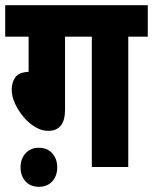

<svg xmlns="http://www.w3.org/2000/svg" viewBox="-20 -642 588 738"><path d="M230 -501V-220Q230 -139 165 -139Q140 -139 115 -154Q90 -169 70 -193Q50 -217 37.5 -244.5Q25 -272 25 -297Q25 -325 38.5 -344.5Q52 -364 90 -366V-501H0V-622H548V-501H473V0H333V-501ZM59 1Q59 -31 78 -52.5Q97 -74 130 -74Q162 -74 181 -52.5Q200 -31 200 1Q200 34 181 55Q162 76 130 76Q97 76 78 55Q59 34 59 1Z"/></svg>

Font: Noto Sans Condensed ExtraBold
Style: Regular
Weight: 800
Width: 3
Designer: Monotype Design Team
Foundry: Monotype Imaging Inc.
Version: Version 2.013; ttfautohint (v1.8.4.7-5d5b)